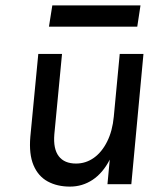

<svg xmlns="http://www.w3.org/2000/svg" viewBox="-20 -683 594 712"><path d="M239.5 9Q192 9 156.8 -10.2Q121.5 -29.5 104.2 -70.5Q87 -111.5 92.5 -176L122 -483H210L181.5 -185Q177 -131 197.8 -103.8Q218.5 -76.5 262 -76.5Q298 -76.5 327.8 -97.5Q357.5 -118.5 377.2 -157.8Q397 -197 402 -250.5L424 -483H512L467 0H378.5L387 -91Q361.5 -41.5 323.5 -16.2Q285.5 9 239.5 9ZM174 -663H501L489 -584H161.5Z"/></svg>

Font: Karla Medium
Style: Italic
Weight: 500
Italic angle: -8°
Designer: Jonathan Pinhorn
Version: Version 2.001